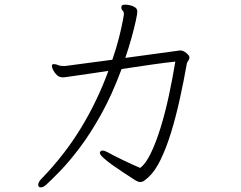

<svg xmlns="http://www.w3.org/2000/svg" viewBox="-20 -760 1040 829"><path d="M760 -542Q771 -542 784.5 -531Q798 -520 798 -512Q798 -505 793 -498Q788 -491 787 -487Q773 -408 756 -331Q739 -254 718.5 -187.5Q698 -121 673.5 -70.5Q649 -20 620 6Q612 13 603.5 19.5Q595 26 585 26Q578 26 567 20Q565 19 549 8.5Q533 -2 510 -17Q487 -32 464 -48.5Q441 -65 426 -79Q411 -93 411 -100Q411 -103 414 -106Q416 -110 423 -110Q430 -110 442 -104Q471 -88 510.5 -69Q550 -50 585 -35Q608 -51 630.5 -97Q653 -143 673 -207.5Q693 -272 709 -346.5Q725 -421 737 -494Q697 -490 634 -481Q571 -472 505 -462Q464 -351 416.5 -266Q369 -181 323 -120.5Q277 -60 239 -21Q201 18 179 38Q167 49 156 49Q145 49 145 38Q145 27 158 13Q259 -91 330 -208Q401 -325 448 -454Q401 -447 361 -441Q321 -435 295 -431.5Q269 -428 263 -427Q259 -426 256 -426Q253 -426 251 -426Q236 -426 225.5 -436Q215 -446 209.5 -457.5Q204 -469 204 -475Q204 -482 210 -483H213Q218 -483 223.5 -481.5Q229 -480 233 -478Q238 -476 246 -475.5Q254 -475 261 -475L465 -502Q483 -554 494 -598Q505 -642 510 -669.5Q515 -697 515 -698Q515 -710 509.5 -714.5Q504 -719 504 -727Q504 -737 510 -738.5Q516 -740 519 -740Q528 -740 540.5 -737.5Q553 -735 563 -728.5Q573 -722 573 -710Q573 -701 566.5 -671Q560 -641 548.5 -599Q537 -557 521 -510L756 -542Z"/></svg>

Font: Moon Stars Kai T HW Light
Style: Regular
Weight: 300
Designer: GuiWonder
Version: Version 1.101